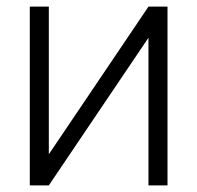

<svg xmlns="http://www.w3.org/2000/svg" viewBox="-20 -560 596 580"><path d="M486 -540V0H428.5V-446L127.5 0H70V-540H127.5V-94L428.5 -540Z"/></svg>

Font: Vela Sans Light
Style: Regular
Weight: 300
Designer: Principal design: Mikhail Sharanda - project Manrope.
Design modification: Ravid Balaliev
Foundry: Mikhail Sharanda
Version: Version 1.001